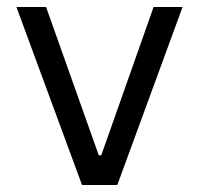

<svg xmlns="http://www.w3.org/2000/svg" viewBox="-20 -530 570 550"><path d="M27 -510 215 0H316L503 -510H420L270 -85H263L112 -510Z"/></svg>

Font: Saira UNSAM
Style: Regular
Weight: 400
Designer: Hector Gatti with collaboration of the Omnibus-Type team
Foundry: Omnibus-Type
Version: Version 0.072;PS 000.072;hotconv 1.0.88;makeotf.lib2.5.64775